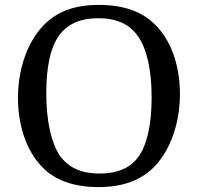

<svg xmlns="http://www.w3.org/2000/svg" viewBox="-20 -750 804 780"><path d="M711 -368C711 -480 677 -582 614 -646C559 -703 483 -730 382 -730C281 -730 209 -703 153 -643C90 -575 53 -468 53 -352C53 -239 88 -138 149 -74C201 -18 279 10 380 10C480 10 556 -18 611 -77C674 -145 711 -252 711 -368ZM168 -372C168 -482 186 -561 223 -610C258 -654 308 -676 379 -676C452 -676 506 -653 541 -602C577 -550 596 -465 596 -354C596 -243 577 -160 541 -111C508 -67 456 -45 385 -45C308 -45 257 -70 222 -119C187 -174 168 -261 168 -372Z"/></svg>

Font: Domine
Style: Regular
Weight: 400
Designer: Pablo Impallari, Rodrigo Fuenzalida, Brenda Gallo
Foundry: Pablo Impallari, Rodrigo Fuenzalida, Brenda Gallo
Version: Version 2.000